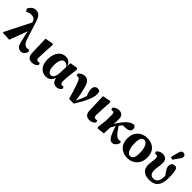

<svg xmlns="http://www.w3.org/2000/svg" viewBox="290 -2155 3536 3536"><g transform="rotate(45 2058.0 -387.0)"><path d="M500 15Q452 15 420 -19Q388 -53 369 -144L326 -341L195 11L27 2L17 -11L271 -516L270 -518Q255 -570 227 -587.5Q199 -605 155 -605Q124 -605 98.5 -596Q73 -587 53 -573L19 -623Q37 -667 73.5 -697Q110 -727 160 -727Q214 -727 248.5 -693.5Q283 -660 309 -578L421 -231Q437 -182 455.5 -156Q474 -130 495.5 -120.5Q517 -111 542 -111Q556 -111 568.5 -113.5Q581 -116 590 -119L605 -78Q593 -45 567 -15Q541 15 500 15Z M786 15Q727 15 697 -18.5Q667 -52 665 -123L654 -476L809 -506L829 -490Q821 -345 816 -262Q811 -179 811 -141Q811 -106 823.5 -93Q836 -80 858 -80Q869 -80 877 -82.5Q885 -85 892 -88L910 -47Q892 -20 860.5 -2.5Q829 15 786 15Z M1108 -240Q1108 -146 1134 -107Q1160 -68 1199 -68Q1234 -68 1259.5 -108Q1285 -148 1288 -234L1293 -377Q1259 -429 1203 -429Q1160 -429 1134 -381.5Q1108 -334 1108 -240ZM1148 15Q1061 15 1005 -49.5Q949 -114 949 -234Q949 -318 975 -380Q1001 -442 1047.5 -475.5Q1094 -509 1155 -509Q1211 -509 1246 -479Q1281 -449 1294 -403L1299 -483L1441 -506L1466 -485Q1452 -385 1442.5 -294.5Q1433 -204 1434 -145Q1434 -81 1479 -81Q1491 -81 1499 -83.5Q1507 -86 1514 -88L1530 -48Q1517 -21 1488 -3Q1459 15 1420 15Q1377 15 1344 -14Q1311 -43 1306 -100H1302Q1283 -48 1245 -16.5Q1207 15 1148 15Z M1744 2Q1725 -72 1703 -141.5Q1681 -211 1658 -278Q1633 -352 1615 -377.5Q1597 -403 1576 -403Q1558 -403 1544 -397L1527 -437Q1549 -470 1584.5 -487.5Q1620 -505 1659 -505Q1709 -505 1745 -467.5Q1781 -430 1804 -332Q1822 -264 1834.5 -197Q1847 -130 1854 -61L1868 -93Q1887 -129 1905 -172.5Q1923 -216 1939 -268Q1918 -317 1909.5 -351Q1901 -385 1901 -414Q1901 -458 1923.5 -483.5Q1946 -509 1982 -509Q2005 -509 2018 -504Q2031 -499 2041 -488Q2046 -474 2048 -459.5Q2050 -445 2050 -422Q2050 -361 2022 -289Q1994 -217 1952.5 -142.5Q1911 -68 1868 2Z M2283 15Q2224 15 2194 -18.5Q2164 -52 2162 -123L2151 -476L2306 -506L2326 -490Q2318 -345 2313 -262Q2308 -179 2308 -141Q2308 -106 2320.5 -93Q2333 -80 2355 -80Q2366 -80 2374 -82.5Q2382 -85 2389 -88L2407 -47Q2389 -20 2357.5 -2.5Q2326 15 2283 15Z M2507 14 2486 -6 2510 -205V-351Q2510 -382 2500.5 -395.5Q2491 -409 2469 -409Q2461 -409 2452.5 -408Q2444 -407 2439 -405L2422 -445Q2440 -471 2471 -488Q2502 -505 2543 -505Q2598 -505 2628.5 -475Q2659 -445 2658 -380Q2658 -351 2657 -318.5Q2656 -286 2654 -254Q2687 -311 2727 -364.5Q2767 -418 2800 -446Q2833 -475 2863.5 -490Q2894 -505 2926 -509Q2947 -504 2961 -487.5Q2975 -471 2975 -441Q2975 -363 2861 -357L2792 -354Q2779 -341 2766 -327Q2753 -313 2740 -297Q2788 -221 2821 -181Q2854 -141 2878.5 -127Q2903 -113 2924 -113Q2939 -113 2949.5 -115.5Q2960 -118 2969 -121L2986 -87Q2978 -63 2963 -39.5Q2948 -16 2926.5 -0.5Q2905 15 2876 15Q2855 15 2836 5.5Q2817 -4 2797 -32Q2777 -60 2754.5 -113.5Q2732 -167 2705 -255Q2692 -230 2679 -206.5Q2666 -183 2653 -159Q2652 -118 2651 -76.5Q2650 -35 2648 -2Z M3268 15Q3197 15 3140 -15Q3083 -45 3050 -103Q3017 -161 3017 -246Q3017 -330 3051 -388.5Q3085 -447 3144 -478Q3203 -509 3278 -509Q3352 -509 3408.5 -480Q3465 -451 3497 -394.5Q3529 -338 3529 -254Q3529 -169 3494.5 -109Q3460 -49 3401 -17Q3342 15 3268 15ZM3284 -48Q3372 -48 3372 -205Q3372 -290 3356 -343Q3340 -396 3314.5 -420.5Q3289 -445 3260 -445Q3219 -445 3197 -406.5Q3175 -368 3175 -285Q3175 -201 3190.5 -148.5Q3206 -96 3231 -72Q3256 -48 3284 -48Z M3843 15Q3749 15 3691 -29.5Q3633 -74 3633 -171Q3633 -219 3641 -264Q3649 -309 3649 -349Q3649 -381 3639 -394.5Q3629 -408 3608 -408Q3600 -408 3592 -407Q3584 -406 3579 -404L3561 -444Q3577 -469 3608 -487Q3639 -505 3681 -505Q3737 -505 3769 -475Q3801 -445 3801 -387Q3801 -336 3791.5 -280.5Q3782 -225 3782 -180Q3782 -57 3882 -57Q3934 -57 3966 -98Q3998 -139 3998 -229Q3998 -235 3998 -240.5Q3998 -246 3998 -251Q3959 -303 3935 -342.5Q3911 -382 3911 -421Q3911 -463 3933 -486Q3955 -509 3990 -509Q4009 -509 4021.5 -504Q4034 -499 4045 -489Q4062 -445 4067.5 -390.5Q4073 -336 4073 -273Q4073 -160 4043 -97.5Q4013 -35 3961 -10Q3909 15 3843 15ZM3828 -571 3867 -720Q3878 -758 3893 -773.5Q3908 -789 3933 -789Q3958 -789 3975 -774.5Q3992 -760 3992 -735Q3992 -716 3983.5 -699.5Q3975 -683 3958 -660L3879 -549Z"/></g></svg>

Font: Source Serif 4 SmText
Style: Bold
Weight: 700
Designer: Frank Grießhammer
Foundry: Adobe
Version: Version 4.005;hotconv 1.1.0;makeotfexe 2.6.0